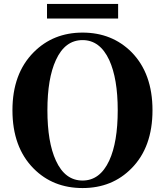

<svg xmlns="http://www.w3.org/2000/svg" viewBox="-20 -932 835 972"><path d="M218 -912H578V-838H218ZM263 -119Q309 -18 398 -18Q486 -18 533 -119Q576 -212 576 -374Q576 -534 533 -628Q486 -729 398 -729Q309 -729 263 -628Q220 -535 220 -374Q220 -212 263 -119ZM646 -668Q752 -560 752 -374Q752 -187 646 -80Q548 20 398 20Q248 20 150 -79Q43 -187 43 -374Q43 -559 150 -667Q249 -767 398 -767Q547 -767 646 -668Z"/></svg>

Font: Source Han Serif CN Heavy
Style: Regular
Weight: 900
Designer: Ryoko NISHIZUKA  (kana & ideographs); Frank Grießhammer (Latin, Greek & Cyrillic); Wenlong ZHANG  (bopomofo); Sandoll Co
Foundry: Adobe Systems Incorporated
Version: Version 1.000;PS 1;hotconv 16.6.53;makeotf.lib2.5.65590